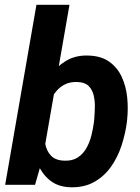

<svg xmlns="http://www.w3.org/2000/svg" viewBox="-20 -770 585 800"><path d="M131.8 -750H269.5L158.7 -113.3L126 0H1.5ZM509.8 -272.5 508.8 -261.7Q502.4 -212.9 486.6 -164.1Q470.7 -115.2 442.6 -75.4Q414.6 -35.6 372.8 -12Q331.1 11.7 273.9 10.3Q223.6 8.8 190.9 -16.4Q158.2 -41.5 140.1 -80.8Q122.1 -120.1 115.7 -165.3Q109.4 -210.4 110.8 -252L113.3 -274.9Q121.1 -318.8 139.2 -365.7Q157.2 -412.6 185.8 -452.1Q214.4 -491.7 254.2 -515.9Q293.9 -540 345.7 -538.6Q400.4 -537.6 434.8 -513.2Q469.2 -488.8 487.3 -449.5Q505.4 -410.2 510 -363.8Q514.6 -317.4 509.8 -272.5ZM371.6 -262.2 372.6 -272.9Q374.5 -294.9 375.2 -321.3Q376 -347.7 370.6 -371.6Q365.2 -395.5 349.6 -411.4Q334 -427.2 303.7 -428.2Q273.9 -429.7 251.7 -418.9Q229.5 -408.2 213.9 -389.2Q198.2 -370.1 188.5 -345.9Q178.7 -321.8 174.3 -295.9L165 -231.4Q163.1 -200.7 168.5 -170.9Q173.8 -141.1 192.6 -121.3Q211.4 -101.6 248 -100.6Q281.7 -99.1 304.2 -114Q326.7 -128.9 340.3 -153.3Q354 -177.7 361.1 -206.8Q368.2 -235.8 371.6 -262.2Z"/></svg>

Font: Roboto
Style: Bold Italic
Weight: 700
Italic angle: -12°
Designer: Christian Robertson
Foundry: Google
Version: Version 3.0